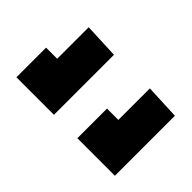

<svg xmlns="http://www.w3.org/2000/svg" viewBox="-131 -555 586 586"><g transform="rotate(-45 162.0 -261.5)"><path d="M31 -312V-474H159V-426H295L290 -312ZM31 -49V-211H159V-162H295L290 -49Z"/></g></svg>

Font: Kanit SemiBold
Style: Regular
Weight: 600
Designer: Katatrad Team
Foundry: CadsonDemak
Version: Version 2.000; ttfautohint (v1.8.3)